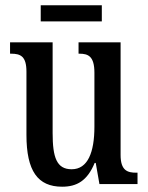

<svg xmlns="http://www.w3.org/2000/svg" viewBox="-20 -696 561 726"><path d="M134 -615H365V-676H134ZM215 10C270 10 310 -12 338 -80H342L356 0H500V-43H495C462 -43 436 -51 436 -110V-536H277V-493H280C313 -493 337 -484 337 -421V-217C337 -120 312 -56 251 -56C194 -56 179 -101 179 -193V-536H18V-493H22C58 -493 80 -483 80 -425V-186C80 -49 123 10 215 10Z"/></svg>

Font: Noto Serif Armenian ExtraCondensed Medium
Style: Regular
Weight: 500
Width: 2
Designer: Monotype Design Team
Foundry: Monotype Imaging Inc.
Version: Version 2.008